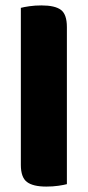

<svg xmlns="http://www.w3.org/2000/svg" viewBox="-20 -681 324 709"><path d="M57 -264H227V-1Q216 2 195.5 5Q175 8 151 8Q102 8 79.5 -9Q57 -26 57 -72ZM227 -175H57V-652Q68 -655 88.5 -658Q109 -661 133 -661Q183 -661 205 -644.5Q227 -628 227 -581Z"/></svg>

Font: Baloo Tamma 2 ExtraBold
Style: Regular
Weight: 800
Designer: Divya Kowshik, Shuchita Grover and Ek Type
Foundry: Ek Type
Version: Version 1.700